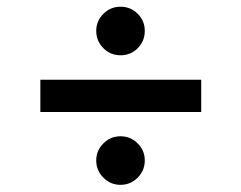

<svg xmlns="http://www.w3.org/2000/svg" viewBox="-20 -566 704 560"><path d="M566.9 -333.5V-239.3H97.7V-333.5ZM331.5 -26.9Q302.2 -26.9 281.5 -47.9Q260.7 -68.8 260.7 -98.1Q260.7 -127 281.5 -147.7Q302.2 -168.5 331.5 -168.5Q360.8 -168.5 381.6 -147.7Q402.3 -127 402.3 -98.1Q402.3 -68.8 381.6 -47.9Q360.8 -26.9 331.5 -26.9ZM331.5 -404.8Q302.2 -404.8 281.5 -425.5Q260.7 -446.3 260.7 -476.1Q260.7 -504.9 281.5 -525.6Q302.2 -546.4 331.5 -546.4Q361.3 -546.4 381.8 -525.6Q402.3 -504.9 402.3 -476.1Q402.3 -446.3 381.8 -425.5Q361.3 -404.8 331.5 -404.8Z"/></svg>

Font: Inter 16pt Medium
Style: Regular
Weight: 500
Version: Version 4.001;git-66647c0bb